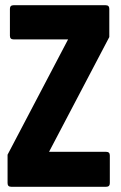

<svg xmlns="http://www.w3.org/2000/svg" viewBox="-20 -716 464 736"><path d="M23 0Q9 0 9 -14V-123L241 -565H32Q18 -565 18 -579V-682Q18 -696 32 -696H385Q399 -696 399 -682V-574L168 -134H387Q401 -134 401 -120V-14Q401 0 387 0Z"/></svg>

Font: AL Dynamic
Style: Bold
Weight: 700
Version: Version 1.000; ttfautohint (v1.8.2) -l 8 -r 50 -G 200 -x 14 